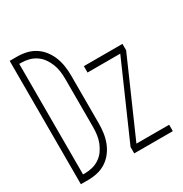

<svg xmlns="http://www.w3.org/2000/svg" viewBox="-171 -863 942 991"><g transform="rotate(-30 300.0 -367.5)"><path d="M71 0H26V-735H71Q99 -735 126.5 -728.5Q154 -722 177.5 -706.5Q201 -691 218 -668.5Q235 -646 245 -620Q255 -594 259 -566Q263 -538 263 -510V-225Q263 -197 259 -169Q255 -141 245 -115Q235 -89 218 -66.5Q201 -44 177.5 -28.5Q154 -13 126.5 -6.5Q99 0 71 0ZM61 -38H71Q94 -38 116.5 -43.5Q139 -49 158.5 -62Q178 -75 191.5 -94Q205 -113 213.5 -134.5Q222 -156 225 -179Q228 -202 228 -225V-510Q228 -533 225 -556Q222 -579 213.5 -600.5Q205 -622 191.5 -641Q178 -660 158.5 -673Q139 -686 116.5 -691.5Q94 -697 71 -697H61ZM574 0H344V-38L539 -482H344V-520H574V-482L379 -38H574Z"/></g></svg>

Font: Iosevka Extralight Extended
Style: Regular
Weight: 200
Width: 7
Monospace: yes
Designer: Belleve Invis
Foundry: Belleve Invis
Version: Version 32.5.0; ttfautohint (v1.8.4)